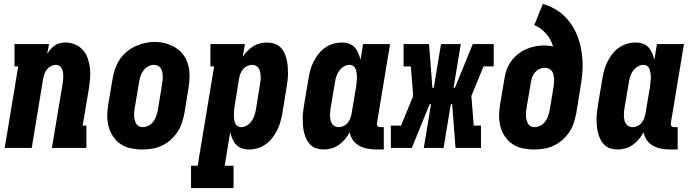

<svg xmlns="http://www.w3.org/2000/svg" viewBox="-20 -755 3540 980"><path d="M4 0 73 -416H54V-530H230L221 -480Q229 -493 238.5 -504Q248 -515 260.5 -523.5Q273 -532 287 -535Q301 -538 314 -538Q340 -538 363.5 -528Q387 -518 403 -500Q419 -482 427.5 -458Q436 -434 439 -409Q442 -384 440 -358Q438 -332 434 -305L402 -114H421V0H245L299 -324Q301 -334 302 -344.5Q303 -355 303 -365.5Q303 -376 301.5 -385.5Q300 -395 296 -404Q292 -413 284 -418.5Q276 -424 266 -424Q253 -424 240.5 -417.5Q228 -411 219.5 -400.5Q211 -390 206.5 -377Q202 -364 200 -352L142 0Z M706 8Q677 8 648 2Q619 -4 596 -19.5Q573 -35 557.5 -58Q542 -81 534.5 -108.5Q527 -136 527.5 -165.5Q528 -195 533 -225L555 -355Q559 -380 567.5 -404Q576 -428 590.5 -450.5Q605 -473 626 -490.5Q647 -508 671 -519Q695 -530 720 -535.5Q745 -541 770 -541Q800 -541 827.5 -533Q855 -525 878.5 -510Q902 -495 918 -472Q934 -449 941 -421.5Q948 -394 947.5 -364.5Q947 -335 942 -305L921 -175Q916 -151 908 -126.5Q900 -102 885 -80Q870 -58 849.5 -40Q829 -22 805 -11Q781 0 756 4Q731 8 706 8ZM709 -106Q724 -106 739 -114Q754 -122 763.5 -135.5Q773 -149 778 -164Q783 -179 786 -194L807 -324Q809 -335 810 -346Q811 -357 810.5 -367.5Q810 -378 808 -388Q806 -398 800.5 -406.5Q795 -415 785.5 -419.5Q776 -424 765 -424Q750 -424 735.5 -415.5Q721 -407 711.5 -394Q702 -381 697 -366Q692 -351 690 -336L668 -206Q666 -195 665 -184.5Q664 -174 664.5 -163.5Q665 -153 667.5 -143Q670 -133 675 -124Q680 -115 689 -110.5Q698 -106 709 -106Z M955 205V91H989L1073 -416H1054V-530H1230L1219 -465Q1229 -481 1243 -495Q1257 -509 1273 -519Q1289 -529 1307.5 -533.5Q1326 -538 1344 -538Q1362 -538 1379.5 -532.5Q1397 -527 1410 -515Q1423 -503 1430.5 -487Q1438 -471 1442.5 -453.5Q1447 -436 1448.5 -417.5Q1450 -399 1450 -380.5Q1450 -362 1447.5 -343Q1445 -324 1442 -305L1421 -175Q1417 -154 1411 -132.5Q1405 -111 1394.5 -90Q1384 -69 1369.5 -50.5Q1355 -32 1336 -18.5Q1317 -5 1295 1.5Q1273 8 1251 8Q1232 8 1214.5 2Q1197 -4 1185 -17Q1173 -30 1166 -46.5Q1159 -63 1155 -81L1127 91H1172V205ZM1210 -106Q1226 -106 1240 -114.5Q1254 -123 1263.5 -136Q1273 -149 1278 -164Q1283 -179 1286 -194L1307 -324Q1309 -335 1310 -345.5Q1311 -356 1310.5 -366.5Q1310 -377 1308 -387Q1306 -397 1301 -405.5Q1296 -414 1287 -419Q1278 -424 1267 -424Q1254 -424 1241.5 -418Q1229 -412 1220 -401Q1211 -390 1206.5 -377.5Q1202 -365 1200 -352L1179 -222Q1177 -213 1176 -204.5Q1175 -196 1174.5 -187Q1174 -178 1174 -169.5Q1174 -161 1174.5 -152.5Q1175 -144 1177 -136Q1179 -128 1183 -121Q1187 -114 1194.5 -110Q1202 -106 1210 -106Z M1632 8Q1613 8 1595.5 2.5Q1578 -3 1565.5 -15Q1553 -27 1545 -43Q1537 -59 1532.5 -76.5Q1528 -94 1526.5 -112.5Q1525 -131 1525 -149.5Q1525 -168 1527.5 -187Q1530 -206 1533 -225L1555 -355Q1558 -376 1564 -397.5Q1570 -419 1580.5 -440Q1591 -461 1605.5 -479.5Q1620 -498 1639 -511.5Q1658 -525 1680.5 -531.5Q1703 -538 1725 -538Q1744 -538 1761.5 -532Q1779 -526 1790.5 -513Q1802 -500 1809 -483.5Q1816 -467 1820 -449L1833 -530H1971L1904 -126Q1904 -122 1904.5 -118Q1905 -114 1907.5 -111Q1910 -108 1913.5 -107Q1917 -106 1921 -106H1939V8H1903Q1879 8 1856.5 4Q1834 0 1814.5 -10.5Q1795 -21 1782 -39Q1769 -57 1765 -80Q1755 -61 1741 -44.5Q1727 -28 1709.5 -15.5Q1692 -3 1672 2.5Q1652 8 1632 8ZM1708 -106Q1721 -106 1734 -112Q1747 -118 1755.5 -129Q1764 -140 1768.5 -152.5Q1773 -165 1775 -178L1797 -308Q1798 -317 1799 -325.5Q1800 -334 1801 -343Q1802 -352 1802 -360.5Q1802 -369 1801 -377.5Q1800 -386 1798 -394Q1796 -402 1792 -409Q1788 -416 1780.5 -420Q1773 -424 1765 -424Q1749 -424 1735 -415.5Q1721 -407 1711.5 -394Q1702 -381 1697 -366Q1692 -351 1690 -336L1668 -206Q1666 -195 1665 -184.5Q1664 -174 1664.5 -163.5Q1665 -153 1667 -143Q1669 -133 1674 -124.5Q1679 -116 1688.5 -111Q1698 -106 1708 -106Z M1975 0V-114H2027L2089 -265L2077 -416H2040V-530H2170L2187 -307H2194L2231 -530H2332L2295 -307H2302L2393 -530H2500V-416H2448L2386 -265L2398 -114H2435V0H2305L2288 -223H2281L2244 0H2143L2180 -223H2173L2082 0Z M2706 8Q2677 8 2648 2Q2619 -4 2596 -19.5Q2573 -35 2557.5 -58Q2542 -81 2534.5 -108.5Q2527 -136 2527.5 -165.5Q2528 -195 2533 -225L2555 -355Q2558 -378 2566.5 -400.5Q2575 -423 2589.5 -443Q2604 -463 2624 -479Q2644 -495 2666.5 -504.5Q2689 -514 2712 -518.5Q2735 -523 2759 -523Q2770 -523 2781.5 -521.5Q2793 -520 2803 -517Q2798 -536 2789 -552.5Q2780 -569 2767.5 -583Q2755 -597 2740 -608.5Q2725 -620 2707 -627L2751 -735Q2782 -726 2810 -710.5Q2838 -695 2860.5 -673Q2883 -651 2900 -624.5Q2917 -598 2928.5 -568Q2940 -538 2946 -505.5Q2952 -473 2953.5 -440Q2955 -407 2951.5 -373Q2948 -339 2942 -305L2921 -175Q2916 -151 2908 -126.5Q2900 -102 2885 -80Q2870 -58 2849.5 -40Q2829 -22 2805 -11Q2781 0 2756 4Q2731 8 2706 8ZM2709 -106Q2724 -106 2739 -114Q2754 -122 2763.5 -135.5Q2773 -149 2778 -164Q2783 -179 2786 -194L2806 -315Q2807 -325 2808 -335.5Q2809 -346 2808 -356Q2807 -366 2804.5 -376Q2802 -386 2796 -393.5Q2790 -401 2780.5 -405Q2771 -409 2761 -409Q2747 -409 2734 -403Q2721 -397 2711.5 -386.5Q2702 -376 2697 -362.5Q2692 -349 2690 -336L2668 -206Q2666 -195 2665 -184.5Q2664 -174 2664.5 -163.5Q2665 -153 2667.5 -143Q2670 -133 2675 -124Q2680 -115 2689 -110.5Q2698 -106 2709 -106Z M3132 8Q3113 8 3095.5 2.5Q3078 -3 3065.5 -15Q3053 -27 3045 -43Q3037 -59 3032.5 -76.5Q3028 -94 3026.5 -112.5Q3025 -131 3025 -149.5Q3025 -168 3027.5 -187Q3030 -206 3033 -225L3055 -355Q3058 -376 3064 -397.5Q3070 -419 3080.5 -440Q3091 -461 3105.5 -479.5Q3120 -498 3139 -511.5Q3158 -525 3180.5 -531.5Q3203 -538 3225 -538Q3244 -538 3261.5 -532Q3279 -526 3290.5 -513Q3302 -500 3309 -483.5Q3316 -467 3320 -449L3333 -530H3471L3404 -126Q3404 -122 3404.5 -118Q3405 -114 3407.5 -111Q3410 -108 3413.5 -107Q3417 -106 3421 -106H3439V8H3403Q3379 8 3356.5 4Q3334 0 3314.5 -10.5Q3295 -21 3282 -39Q3269 -57 3265 -80Q3255 -61 3241 -44.5Q3227 -28 3209.5 -15.5Q3192 -3 3172 2.5Q3152 8 3132 8ZM3208 -106Q3221 -106 3234 -112Q3247 -118 3255.5 -129Q3264 -140 3268.5 -152.5Q3273 -165 3275 -178L3297 -308Q3298 -317 3299 -325.5Q3300 -334 3301 -343Q3302 -352 3302 -360.5Q3302 -369 3301 -377.5Q3300 -386 3298 -394Q3296 -402 3292 -409Q3288 -416 3280.5 -420Q3273 -424 3265 -424Q3249 -424 3235 -415.5Q3221 -407 3211.5 -394Q3202 -381 3197 -366Q3192 -351 3190 -336L3168 -206Q3166 -195 3165 -184.5Q3164 -174 3164.5 -163.5Q3165 -153 3167 -143Q3169 -133 3174 -124.5Q3179 -116 3188.5 -111Q3198 -106 3208 -106Z"/></svg>

Font: Iosevka Slab Heavy
Style: Italic
Weight: 900
Italic angle: -9°
Monospace: yes
Designer: Belleve Invis
Foundry: Belleve Invis
Version: Version 11.1.0; ttfautohint (v1.8.3)